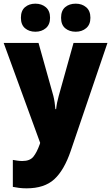

<svg xmlns="http://www.w3.org/2000/svg" viewBox="-20 -787 606 1047"><path d="M0 -553H190L271 -264Q275 -248 278 -228Q281 -208 282 -192H286Q288 -211 291.5 -228Q295 -245 300 -263L381 -553H566L366 35Q330 141 276 190.5Q222 240 125 240Q102 240 83.5 237.5Q65 235 50 232V85Q61 87 74.5 89Q88 91 102 91Q143 91 162 67.5Q181 44 197 -1L199 -8ZM94 -690Q94 -729 116.5 -748Q139 -767 173 -767Q207 -767 230 -747.5Q253 -728 253 -690Q253 -653 230 -633.5Q207 -614 173 -614Q139 -614 116.5 -633Q94 -652 94 -690ZM313 -690Q313 -729 335.5 -748Q358 -767 393 -767Q427 -767 450 -747.5Q473 -728 473 -690Q473 -653 450 -633.5Q427 -614 393 -614Q358 -614 335.5 -633Q313 -652 313 -690Z"/></svg>

Font: Noto Sans Myanmar SemiCondensed Black
Style: Regular
Weight: 900
Width: 4
Designer: Monotype Design Team
Foundry: Monotype Imaging Inc.
Version: Version 2.107; ttfautohint (v1.8.4.7-5d5b)